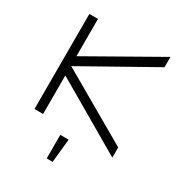

<svg xmlns="http://www.w3.org/2000/svg" viewBox="-222 -863 1135 1235"><g transform="rotate(30 346.0 -245.5)"><path d="M152 -286V0H88V-706H152V-429L677 -727L678 -726V-651L155 -357L678 -55V19L677 20ZM315 61H377L359 236H315Z"/></g></svg>

Font: Lineal Light
Style: Regular
Weight: 300
Designer: Created by Frank Adebiaye with contributions from Anton Moglia & Ariel Martín Pérez
Created by Frank ADEBIAYE with FontF
Foundry: Velvetyne Type Foundry
Version: Version 2.000